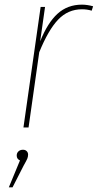

<svg xmlns="http://www.w3.org/2000/svg" viewBox="-20 -549 421 827"><path d="M381 -522 375 -503Q355 -509 333 -509Q273 -509 230.5 -464.5Q188 -420 149 -324L103 0H81L155 -519H174L153 -371Q185 -451 228 -490Q271 -529 333 -529Q355 -529 381 -522ZM101 117Q101 126 97.5 134.5Q94 143 82 164L34 258H18L66 142Q52 136 52 121Q52 110 59.5 103Q67 96 79 96Q89 96 95 102Q101 108 101 117Z"/></svg>

Font: Fira Sans Thin
Style: Italic
Weight: 250
Italic angle: -8°
Designer: Carrois Corporate & Edenspiekermann AG
Foundry: Carrois Corporate GbR & Edenspiekermann AG
Version: Version 4.203